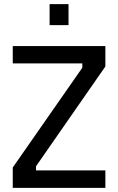

<svg xmlns="http://www.w3.org/2000/svg" viewBox="-20 -912 575 933"><path d="M42 0ZM42 -98 380 -583V-604H42V-688H492V-589L155 -104V-84H492V1H42ZM221 -892H313V-790H221Z"/></svg>

Font: sheba-seeBold
Style: Regular
Weight: 600
Designer: Mohamed Galeb, the designers
Foundry: Kief Type Foundry
Version: Version 2.010; ttfautohint (v1.5.33-1714) -l 8 -r 50 -G 200 